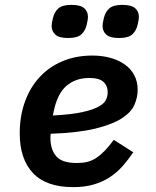

<svg xmlns="http://www.w3.org/2000/svg" viewBox="-20 -756 640 788"><path d="M280 12Q170 12 115.5 -45.5Q61 -103 61 -209Q61 -280 82.5 -339Q104 -398 143 -440Q182 -482 237 -505Q292 -528 359 -528Q398 -528 431.5 -519Q465 -510 490.5 -492.5Q516 -475 530.5 -448.5Q545 -422 545 -387Q545 -357 532 -326.5Q519 -296 481 -271Q443 -246 372.5 -228.5Q302 -211 188 -207Q187 -201 187 -196.5Q187 -192 187 -189Q187 -143 210.5 -115Q234 -87 295 -87Q319 -87 338 -91.5Q357 -96 374.5 -107.5Q392 -119 409.5 -137Q427 -155 447 -182L527 -131Q506 -100 482.5 -73.5Q459 -47 429.5 -28Q400 -9 363.5 1.5Q327 12 280 12ZM347 -436Q290 -436 252.5 -403.5Q215 -371 200 -297L197 -282Q274 -286 318.5 -296Q363 -306 386 -319Q409 -332 415.5 -347.5Q422 -363 422 -377Q422 -404 404.5 -420Q387 -436 347 -436ZM260 -600Q222 -600 207 -614Q192 -628 192 -649Q192 -654 193 -661.5Q194 -669 197 -681Q203 -707 219.5 -721.5Q236 -736 273 -736Q311 -736 326 -722Q341 -708 341 -687Q341 -682 340 -674.5Q339 -667 336 -655Q330 -629 313.5 -614.5Q297 -600 260 -600ZM469 -600Q431 -600 416 -614Q401 -628 401 -649Q401 -654 402 -661.5Q403 -669 406 -681Q412 -707 428.5 -721.5Q445 -736 482 -736Q520 -736 535 -722Q550 -708 550 -687Q550 -682 549 -674.5Q548 -667 545 -655Q539 -629 522.5 -614.5Q506 -600 469 -600Z"/></svg>

Font: IBM Plex Mono SemiBold
Style: Italic
Weight: 600
Italic angle: -9°
Monospace: yes
Designer: Mike Abbink, Paul van der Laan, Pieter van Rosmalen
Foundry: Bold Monday
Version: Version 2.3